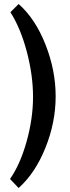

<svg xmlns="http://www.w3.org/2000/svg" viewBox="-20 -760 348 959"><path d="M73 179 30 134Q81 61 113 -53.5Q145 -168 145 -276Q145 -384 114 -501.5Q83 -619 32 -699L73 -740Q156 -667 207 -538Q258 -409 258 -279Q258 -149 207 -22Q156 105 73 179Z"/></svg>

Font: Karma
Style: Bold
Weight: 700
Designer: Joana Correia
Foundry: Indian Type Foundry
Version: Version 1.202;PS 1.0;hotconv 1.0.78;makeotf.lib2.5.61930; tt